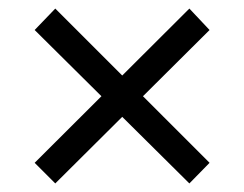

<svg xmlns="http://www.w3.org/2000/svg" viewBox="-20 -472 567 446"><path d="M419.9 -452.1 466.8 -402.3 108.4 -45.9 60.5 -93.8ZM108.4 -452.1 466.8 -93.8 419.9 -45.9 60.5 -402.3Z"/></svg>

Font: Crimson Pro ExtraLight Medium
Style: Regular
Weight: 500
Version: Version 1.002